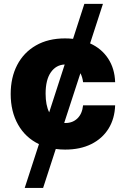

<svg xmlns="http://www.w3.org/2000/svg" viewBox="-20 -747 639 972"><path d="M501.1 -727.3 436.1 -527.3Q494.3 -501.1 527.5 -450.5Q560.7 -399.9 562.9 -331H400.6Q397.4 -356.9 387.1 -376.4L305 -124.6Q308.2 -124.3 311.8 -124.3Q347.7 -124.3 371.8 -147.4Q396 -170.5 400.6 -213.8H562.9Q560.7 -146.3 529.5 -95.9Q498.2 -45.5 442.3 -17.6Q386.4 10.3 309.7 10.3Q285.2 10.3 262.4 7.1L198.2 204.5H105.1L177.2 -17.4Q108.7 -50.1 71.4 -116.3Q34.1 -182.5 34.1 -271Q34.1 -354.8 67.1 -418.1Q100.1 -481.5 161.9 -517Q223.7 -552.6 309.3 -552.6Q329.9 -552.6 349.8 -550.4L407 -727.3ZM307.5 -420.5Q263.8 -418.7 237.4 -380.9Q210.9 -343 210.9 -272.7Q210.9 -215.2 229 -178.3Z"/></svg>

Font: Inter UI Extra Bold
Style: Regular
Weight: 800
Designer: Rasmus Andersson
Foundry: rsms
Version: 3.2;8d6f07862